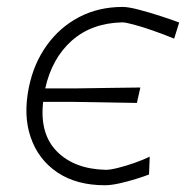

<svg xmlns="http://www.w3.org/2000/svg" viewBox="-20 -525 545 554"><path d="M282.5 9.5Q201 9.5 146 -27.2Q91 -64 68.8 -128Q46.5 -192 63.5 -274Q77.5 -342 115 -394.2Q152.5 -446.5 208.5 -475.8Q264.5 -505 334 -505Q350.5 -505 381 -497Q411.5 -489 443.8 -478.5Q476 -468 497 -460L482.5 -413.5Q451 -426.5 420 -437.2Q389 -448 365.5 -454.2Q342 -460.5 333 -460.5Q244.5 -458.5 187.2 -407.8Q130 -357 110.5 -270H203Q264 -271 306.5 -271.5Q349 -272 385 -272.5L375 -228Q343 -228.5 316 -229Q289 -229.5 260.2 -230Q231.5 -230.5 194 -231H104.5Q94 -138.5 144.5 -87.8Q195 -37 285.5 -35Q298.5 -35 321.2 -40.8Q344 -46.5 368.8 -55.2Q393.5 -64 412 -73L410 -21.5Q396 -16 372.8 -8.8Q349.5 -1.5 325 4Q300.5 9.5 282.5 9.5Z"/></svg>

Font: Commissioner Loud ExtraLight
Style: Italic
Weight: 200
Italic angle: -12°
Designer: Kostas Bartsokas
Foundry: Kostas Bartsokas
Version: Version 1.000; ttfautohint (v1.8.3)